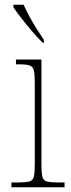

<svg xmlns="http://www.w3.org/2000/svg" viewBox="-20 -786 298 806"><path d="M28 0V-20H53Q87 -20 102.5 -24Q118 -28 122 -44Q126 -60 126 -95V-440Q126 -475 122 -491Q118 -507 104 -511.5Q90 -516 61 -516H47V-536H154V-95Q154 -60 158 -44Q162 -28 177.5 -24Q193 -20 228 -20H251V0ZM160 -606Q141 -624 116.5 -652.5Q92 -681 69.5 -710Q47 -739 36 -756V-766H79Q89 -744 103.5 -717Q118 -690 134.5 -664Q151 -638 164 -619V-606Z"/></svg>

Font: Noto Serif Georgian SemiCondensed Thin
Style: Regular
Weight: 100
Width: 4
Designer: Monotype Design Team, Akaki Razmadze
Foundry: Google LLC
Version: Version 2.003; ttfautohint (v1.8.4.7-5d5b)